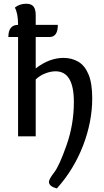

<svg xmlns="http://www.w3.org/2000/svg" viewBox="-20 -740 562 1042"><path d="M288.6 282.7Q245.6 271.5 245.6 247.1Q245.6 232.4 273.7 196.3Q301.8 160.2 341.3 47.6Q380.9 -64.9 380.9 -186.5Q380.9 -353 281.7 -353Q255.4 -353 226.6 -342Q197.8 -331.1 173.8 -309.1V0H78.1V-539.1H25.4Q25.4 -605 78.1 -605Q78.1 -668 60.5 -698.7Q86.4 -719.7 122.1 -719.7Q150.4 -719.7 162.1 -704.3Q173.8 -689 173.8 -658.2V-605H293.9Q293.9 -539.1 248.5 -539.1H173.8V-368.7Q247.6 -425.8 324.7 -425.8Q369.6 -425.8 405 -405Q440.4 -384.3 460.4 -336.2Q480.5 -288.1 480.5 -206.5Q480.5 -79.1 430.7 50.3Q380.9 179.7 288.6 282.7Z"/></svg>

Font: Bainsley
Style: Regular
Weight: 400
Designer: Paul James MIller
Foundry: High-Logic / Made with FontCreator
Version: Version 1.411;March 28, 2021;FontCreator 13.0.0.2683 64-bit